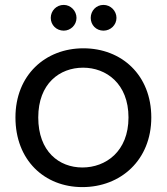

<svg xmlns="http://www.w3.org/2000/svg" viewBox="-20 -754 680 783"><path d="M316 9C472 9 597 -101 597 -275C597 -448 476 -557 320 -557C165 -557 43 -448 43 -275C43 -101 161 9 316 9ZM316 -71C221 -71 136 -136 136 -275C136 -413 223 -478 319 -478C413 -478 504 -413 504 -275C504 -136 411 -71 316 -71ZM187 -681C187 -652 210 -629 240 -629C268 -629 292 -652 292 -681C292 -710 268 -734 240 -734C210 -734 187 -710 187 -681ZM350 -681C350 -652 372 -629 402 -629C431 -629 455 -652 455 -681C455 -710 431 -734 402 -734C372 -734 350 -710 350 -681Z"/></svg>

Font: Arvore Sans
Style: Regular
Weight: 400
Designer: Jonny Pinhorn (Latin) Dan Schunck (customization for Arvore)
Version: Version 1.000;Glyphs 3.3 (3305)